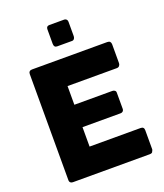

<svg xmlns="http://www.w3.org/2000/svg" viewBox="-170 -1076 1015 1188"><g transform="rotate(-20 337.5 -482.0)"><path d="M80.1 -719.7Q80.1 -730.5 85.9 -736.3Q91.8 -742.2 102.5 -742.2Q267.6 -742.2 598.6 -742.2Q610.4 -742.2 616.2 -736.3Q622.1 -729.5 622.1 -718.8Q622.1 -676.8 622.1 -594.7Q622.1 -585.9 616.2 -578.1Q610.4 -570.3 598.6 -570.3Q490.2 -570.3 274.4 -570.3Q274.4 -540 274.4 -447.3Q336.9 -447.3 524.4 -447.3Q534.2 -447.3 540 -442.4Q546.9 -438.5 546.9 -427.7Q546.9 -391.6 546.9 -319.3Q546.9 -312.5 541 -305.7Q535.2 -299.8 525.4 -299.8Q441.4 -299.8 274.4 -299.8Q274.4 -267.6 274.4 -171.9Q358.4 -171.9 610.4 -171.9Q632.8 -171.9 632.8 -149.4Q632.8 -107.4 632.8 -23.4Q632.8 -17.6 628.9 -13.7Q627 0 608.4 0Q439.5 0 102.5 0Q92.8 0 86.9 -4.9Q80.1 -10.7 80.1 -21.5Q80.1 -253.9 80.1 -719.7ZM277.3 -942.4Q277.3 -963.9 297.9 -963.9Q331.1 -963.9 396.5 -963.9Q403.3 -963.9 410.2 -958Q416 -952.1 416 -942.4Q416 -911.1 416 -847.7Q416 -838.9 411.1 -831.1Q405.3 -823.2 396.5 -823.2Q363.3 -823.2 297.9 -823.2Q277.3 -823.2 277.3 -847.7Q277.3 -879.9 277.3 -942.4Z"/></g></svg>

Font: Cocogoose
Style: Regular
Weight: 400
Designer: Cosimo Lorenzo Pancini
Version: Version 1.000